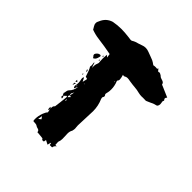

<svg xmlns="http://www.w3.org/2000/svg" viewBox="-204 -887 1071 1071"><g transform="rotate(45 331.0 -352.0)"><path d="M226.6 -252 232.4 -280.8 228.5 -273.4Q223.1 -266.1 223.1 -260.3Q223.1 -255.9 226.6 -252ZM215.8 -312 217.8 -318.4 215.8 -318.8 213.4 -313.5ZM236.8 -351.6 240.7 -354.5 239.7 -356 235.8 -352.5ZM350.1 -478 349.6 -483.9 346.2 -482.9ZM230 -211.9 232.4 -221.7 228.5 -222.7 227.5 -212.4ZM193.8 -33.7 208.5 -44.9 198.2 -59.6ZM224.6 -235.4Q230.5 -241.2 236.8 -248.5L227.1 -251.5Q222.2 -248.5 222.2 -243.7Q222.2 -240.2 224.6 -235.4ZM170.4 -489.3Q168.5 -494.1 166 -496.6Q159.7 -502.4 159.7 -507.8Q159.7 -516.1 171.4 -525.9Q176.8 -530.8 185.1 -531.2Q192.4 -531.2 192.4 -524.4Q192.4 -521.5 191.4 -520Q186.5 -497.1 175.8 -492.2Q172.9 -491.2 170.4 -489.3ZM203.1 -502 200.7 -505.9Q200.7 -507.8 203.1 -511.2Q203.6 -509.8 204.8 -508.1Q206.1 -506.3 206.1 -504.4Q206.1 -503.9 204.8 -503.2Q203.6 -502.4 203.1 -502ZM203.1 -531.7 199.7 -539.1 202.6 -540.5 207 -533.7ZM194.8 -382.3 189.9 -389.2 192.4 -391.1 197.3 -383.8ZM201.2 -409.2Q196.8 -410.2 195.3 -412.6Q193.8 -415 193.1 -417.2Q192.4 -419.4 191.4 -421.4L196.3 -422.9ZM192.9 -327.6 193.4 -341.8 203.6 -333ZM198.7 -107.4Q194.3 -112.8 194.3 -121.1Q194.3 -125.5 195.8 -131.3L201.2 -123.5L201.7 -117.2Q201.7 -111.3 198.7 -107.4ZM195.3 -302.2Q193.8 -311 193.8 -314.9Q193.8 -318.8 195.8 -320.3Q197.8 -321.8 202.6 -323.2Q200.7 -318.8 199.2 -313.7Q197.8 -308.6 195.3 -302.2ZM296.4 34.2Q291 34.2 288.6 27.3Q288.6 25.4 252.9 22.5L243.2 22Q243.2 8.8 229 5.9Q220.7 4.4 214.4 -0.2Q208 -4.9 195.3 -4.9Q188 -4.9 183.6 -5.9Q181.6 -11.2 181.6 -21Q181.6 -44.9 190.9 -70.3Q197.3 -88.4 206.5 -97.7L201.2 -123.5L201.7 -123V-129.4Q201.7 -143.1 210 -148.9Q211.4 -150.4 211.4 -154.8Q212.4 -156.7 215.3 -185.1Q218.3 -207 220.2 -230Q220.2 -231.9 219 -234.1Q217.8 -236.3 217.3 -238.3L201.7 -224.1Q207 -221.2 207 -212.9V-207.5Q197.3 -210.9 197.3 -213.4Q197.3 -218.3 199.7 -221.7L199.2 -221.2Q191.9 -234.9 191.9 -236.8Q195.3 -242.7 195.3 -250Q196.8 -261.7 201.7 -266.6Q222.7 -286.6 225.1 -317.9L214.4 -294.9Q208 -301.8 208 -309.1Q208 -312 209 -314.9Q210.9 -324.2 210.9 -334Q210.9 -346.2 207.5 -358.9Q206.5 -362.3 206.5 -365.7Q206.5 -368.2 207 -370.6Q207.5 -373 208 -376L211.9 -377L223.1 -355Q225.1 -366.7 227.3 -372.3Q229.5 -377.9 229.5 -381.3Q229.5 -386.2 215.3 -387.7Q202.6 -428.7 192.9 -443.4Q192.4 -444.3 192.4 -446.3Q192.4 -450.7 193.8 -455.6Q193.8 -459.5 191.4 -476.6H193.4Q193.8 -477.1 194.8 -477.1Q198.7 -457.5 206.5 -448.2Q204.6 -455.6 204.6 -461.9Q204.6 -474.1 211.4 -489.3Q212.4 -492.2 212.4 -495.1Q212.4 -498.5 211.4 -502.9Q210.4 -514.6 210.4 -525.9Q210.4 -540 211.9 -555.2V-557.6L223.6 -547.4L220.2 -571.3Q160.6 -582.5 133.8 -585.4Q97.2 -589.4 71.8 -597.7Q58.6 -601.6 57.6 -603.5Q55.2 -609.9 50.8 -615.7Q43 -627.9 43 -636.7V-643.1Q43 -646.5 48.8 -658.2Q65.4 -698.7 106 -710.9Q137.2 -716.8 168.5 -716.8Q193.4 -716.8 228.5 -712.4Q241.2 -710 246.1 -710Q252.4 -710 255.4 -711.4Q271.5 -721.7 290 -725.6Q302.2 -729 313.7 -733.6Q325.2 -738.3 337.4 -738.3Q351.1 -738.3 364.3 -732.9Q377.4 -727.5 390.6 -723.1Q416 -714.4 423.3 -708.5Q435.5 -699.2 438 -699.2Q441.9 -701.2 454.1 -701.2Q460 -701.2 465.8 -700.2Q466.3 -700.7 466.3 -701.4Q466.3 -702.1 467.3 -704.1Q468.3 -706.1 469.2 -707Q477.5 -695.8 478.5 -695.3Q481 -693.4 483.4 -693.4Q485.8 -693.4 490.2 -695.3Q493.7 -695.3 504.9 -688.5Q509.3 -685.1 511.7 -682.6Q514.2 -680.2 522 -677.7Q534.2 -674.3 539.8 -670.7Q545.4 -667 546.9 -658.2Q549.8 -655.3 552.7 -655.3Q606 -631.8 619.1 -626.5Q612.3 -619.6 612.3 -614.3Q612.3 -609.4 617.2 -604.5L618.7 -601.1Q615.2 -597.7 615.2 -592.3Q615.2 -588.4 616.5 -584Q617.7 -579.6 617.7 -575.2Q617.7 -553.7 603 -552.2Q586.4 -548.8 572.3 -540.5Q563 -535.6 553.2 -532.2Q548.3 -529.8 547.4 -529.8Q539.1 -530.3 523.4 -530.3L514.2 -529.8Q501.5 -529.8 489.3 -532.7Q469.2 -538.1 447.8 -539.6Q437.5 -540 408.2 -544.4Q393.6 -547.4 386.7 -547.4Q375 -547.4 364.3 -540.5H362.3Q360.8 -540.5 358.9 -541Q356.9 -541.5 354.5 -542Q360.8 -521 360.8 -509.8Q360.8 -502.9 356.4 -499Q355 -498 355 -495.6Q355 -493.2 355.5 -491.2Q366.2 -465.3 366.2 -438.5Q366.2 -421.4 363.8 -413.1Q362.8 -410.6 362.5 -408.4Q362.3 -406.2 361.8 -404.8Q360.8 -401.4 360.8 -397.9Q360.8 -394.5 363.8 -391.4Q366.7 -388.2 366.7 -383.3Q366.7 -379.4 363.3 -375.5Q361.8 -373 361.8 -368.7Q361.8 -364.7 363.3 -361.3Q380.4 -322.3 380.4 -280.8L376 -164.6Q376 -157.7 377 -150.9Q377.9 -146 377.9 -140.6Q377.9 -133.8 376 -126.5Q376 -122.6 375 -121.6Q367.2 -109.4 367.2 -91.3L367.7 -80.6Q368.7 -69.3 368.7 -50.3Q368.7 -36.6 363.3 -22.9Q362.8 -21.5 362.8 -19.5Q362.8 -18.1 363.5 -15.9Q364.3 -13.7 364.3 1.5H375.5Q362.3 10.3 361.3 23.9H342.8L340.3 11.2H337.4L332.5 31.2L308.1 18.6L305.7 33.2Q301.8 34.2 296.4 34.2Z"/></g></svg>

Font: Pinzelan
Style: Regular
Weight: 400
Designer: GGBot
Version: 1.01